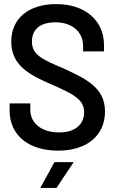

<svg xmlns="http://www.w3.org/2000/svg" viewBox="-20 -728 577 938"><path d="M264 8C405 8 493 -66 493 -184C493 -303 394 -345 290 -394C182 -439 136 -462 136 -525C136 -586 178 -619 251 -619C336 -619 386 -569 386 -504V-477H488V-508C488 -629 395 -708 254 -708C122 -708 35 -640 35 -524C35 -403 134 -358 237 -313C340 -268 391 -241 391 -180C391 -124 351 -81 270 -81C180 -81 128 -128 128 -192V-223H27V-187C27 -69 118 8 264 8ZM177 190H256L340 64H246Z"/></svg>

Font: Vanilla Cream DemiBold
Style: Regular
Weight: 600
Designer: Jeremy Tribby, Jinavaṁso
Foundry: Tribby Type
Version: Version 1.422;Glyphs 3.1.2 (3151)